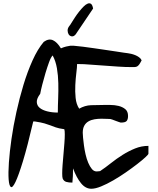

<svg xmlns="http://www.w3.org/2000/svg" viewBox="-20 -1115 953 1159"><path d="M244.1 -862.3Q274.4 -883.8 299.8 -872.1Q325.2 -860.4 347.7 -823.2Q363.3 -830.1 378.9 -834Q394.5 -837.9 404.3 -838.9H424.8Q448.2 -836.9 481 -833Q513.7 -829.1 548.8 -823.7Q584 -818.4 618.2 -813.5Q652.3 -808.6 680.7 -804.2Q709 -799.8 728 -796.9Q747.1 -793.9 751 -793.9Q759.8 -793 772 -790Q784.2 -787.1 796.4 -782.2Q808.6 -777.3 819.3 -769.5Q830.1 -761.7 835 -751Q827.1 -735.4 821.3 -727.1Q815.4 -718.8 809.1 -714.8Q802.7 -710.9 794.9 -710.4Q787.1 -710 777.3 -710Q735.4 -710 694.3 -712.9L529.3 -724.6Q487.3 -728.5 445.3 -728.5Q445.3 -710 440.9 -675.3Q436.5 -640.6 434.6 -601.6Q432.6 -562.5 436.5 -523.9Q440.4 -485.4 458 -459Q492.2 -478.5 529.3 -480Q566.4 -481.4 604.5 -481.4H646.5Q671.9 -481.4 695.8 -475.6Q719.7 -469.7 736.3 -456.1Q752.9 -442.4 752.9 -415Q752.9 -395.5 745.1 -385.3Q737.3 -375 709 -375Q707 -375 697.8 -378.4Q688.5 -381.8 677.7 -385.7Q667 -389.6 658.2 -393.1Q649.4 -396.5 646.5 -396.5Q645.5 -396.5 639.2 -397Q632.8 -397.5 624 -397.5Q615.2 -397.5 606.9 -397.9Q598.6 -398.4 593.8 -398.4Q571.3 -398.4 550.8 -395Q530.3 -391.6 514.2 -382.3Q498 -373 488.8 -356.4Q479.5 -339.8 479.5 -313.5Q479.5 -303.7 481.4 -283.2Q483.4 -262.7 486.8 -236.8Q490.2 -210.9 496.6 -183.1Q502.9 -155.3 512.7 -132.3Q522.5 -109.4 534.7 -94.7Q546.9 -80.1 563.5 -80.1Q566.4 -80.1 574.7 -81.1Q583 -82 584 -82Q616.2 -103.5 649.9 -130.4Q683.6 -157.2 720.2 -180.2Q756.8 -203.1 795.4 -218.8Q834 -234.4 876 -234.4V-187.5Q876 -182.6 857.4 -165.5Q838.9 -148.4 808.1 -124.5Q777.3 -100.6 739.3 -74.2Q701.2 -47.9 663.1 -25.9Q625 -3.9 590.3 10.3Q555.7 24.4 531.2 24.4Q496.1 24.4 468.8 -9.3Q441.4 -43 420.9 -98.6Q420.9 -74.2 419.9 -52.2Q418.9 -30.3 417 -12.7Q394.5 -12.7 379.9 -17.1Q365.2 -21.5 358.4 -37.1Q355.5 -44.9 355.5 -67.9Q355.5 -90.8 357.9 -121.1Q360.4 -151.4 363.3 -185.5Q366.2 -219.7 368.7 -250.5Q371.1 -281.2 371.1 -304.2Q371.1 -327.1 368.2 -335Q334 -339.8 316.4 -346.2Q298.8 -352.5 283.7 -358.4Q268.6 -364.3 248.5 -370.1Q228.5 -376 190.4 -381.8H180.7Q145.5 -230.5 118.7 -142.6Q91.8 -54.7 73.7 -17.1Q55.7 20.5 45.4 13.7Q35.2 6.8 32.2 -31.7Q29.3 -70.3 33.7 -134.3Q38.1 -198.2 49.3 -276.4Q60.5 -354.5 79.1 -439Q97.7 -523.4 121.6 -602.5Q145.5 -681.6 176.3 -750Q207 -818.4 244.1 -862.3ZM222.7 -548.8Q201.2 -520.5 202.1 -499Q203.1 -477.5 219.7 -463.9Q236.3 -450.2 265.1 -442.9Q293.9 -435.5 329.1 -435.5Q329.1 -474.6 331.1 -520.5Q333 -566.4 332 -612.8Q331.1 -659.2 323.7 -702.6Q316.4 -746.1 297.9 -780.3Q287.1 -769.5 276.4 -740.2Q265.6 -710.9 254.9 -675.3Q244.1 -639.6 235.4 -605Q226.6 -570.3 222.7 -548.8ZM542 -1063.5 436.5 -907.2Q424.8 -893.6 413.1 -895.5Q401.4 -897.5 395 -906.7Q388.7 -916 388.2 -930.2Q387.7 -944.3 398.4 -958Q401.4 -960.9 404.8 -966.3Q408.2 -971.7 409.2 -973.6Q418.9 -989.3 431.6 -1008.8Q444.3 -1028.3 458 -1045.4Q471.7 -1062.5 484.9 -1075.7Q498 -1088.9 509.8 -1093.3Q521.5 -1097.7 529.8 -1091.3Q538.1 -1085 542 -1063.5Z"/></svg>

Font: Gloria Hallelujah
Style: Regular
Weight: 400
Designer: Kimberly Geswein
Foundry: Kimberly Geswein
Version: Version 1.004 2010